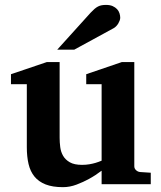

<svg xmlns="http://www.w3.org/2000/svg" viewBox="-20 -754 660 786"><path d="M396 0V-55.2Q371.1 -36.1 344.2 -21.5Q321.3 -8.8 293.5 1.7Q265.6 12.2 237.8 12.2Q195.3 12.2 166.7 1Q138.2 -10.3 121.1 -31.2Q104 -52.2 96.9 -82.5Q89.8 -112.8 89.8 -150.9V-409.2H24.9V-450.2L171.9 -500H224.1V-189.9Q224.1 -171.4 226.6 -151.9Q229 -132.3 238.3 -116.2Q247.6 -100.1 265.9 -89.6Q284.2 -79.1 315.9 -79.1Q331.5 -79.1 345.9 -81.5Q360.4 -84 371.6 -87.4Q384.3 -91.3 396 -96.2V-409.2H333V-450.2L479 -500H529.8V-73.2Q529.8 -64 536.9 -57.4Q543.9 -50.8 553.2 -49.8L597.2 -46.9V0ZM472.2 -681.2Q472.2 -676.3 470 -670.2Q467.8 -664.1 464.4 -658.2Q460.9 -652.3 456.1 -647.2Q451.2 -642.1 446.3 -639.2L284.2 -550.8H214.4L351.1 -702.1Q359.9 -711.4 366.9 -717.5Q374 -723.6 381.1 -727.3Q388.2 -731 396 -732.4Q403.8 -733.9 414.1 -733.9Q430.2 -733.9 441.2 -729Q452.1 -724.1 459.2 -716.6Q466.3 -709 469.2 -699.5Q472.2 -689.9 472.2 -681.2Z"/></svg>

Font: Charis SIL Phon
Style: Bold
Weight: 700
Foundry: SIL International
Version: Version 5.000